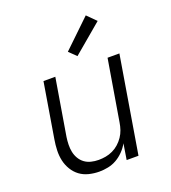

<svg xmlns="http://www.w3.org/2000/svg" viewBox="-141 -879 883 991"><g transform="rotate(-20 300.0 -383.0)"><path d="M235 8Q206 8 178 1Q150 -6 128.5 -22Q107 -38 92.5 -62Q78 -86 72 -113Q66 -140 67 -169.5Q68 -199 73 -228L123 -530H188L136 -218Q133 -198 132.5 -177Q132 -156 136 -136.5Q140 -117 150 -100Q160 -83 175.5 -71.5Q191 -60 211 -55Q231 -50 252 -50Q252 -50 252.5 -50Q253 -50 253 -50Q272 -50 291.5 -53.5Q311 -57 330 -66Q349 -75 364.5 -89Q380 -103 391.5 -120Q403 -137 409.5 -156Q416 -175 419 -195L475 -530H540L452 0H387L401 -87Q389 -65 370.5 -46Q352 -27 330 -14.5Q308 -2 283.5 3Q259 8 235 8ZM332 -591 293 -629 444 -774 492 -726Z"/></g></svg>

Font: Iosevka Curly LtExObl
Style: Regular
Weight: 300
Width: 7
Italic angle: -9°
Monospace: yes
Designer: Belleve Invis
Foundry: Belleve Invis
Version: Version 11.1.0; ttfautohint (v1.8.3)